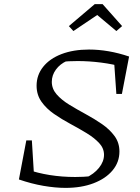

<svg xmlns="http://www.w3.org/2000/svg" viewBox="-20 -904 682 934"><path d="M72 -31 108 -81Q217 -43 346 -43Q386 -43 426 -47L395 -38Q437 -57 461.5 -87.5Q486 -118 486 -151Q486 -183 462 -208.5Q438 -234 401 -256.5Q364 -279 322 -301.5Q280 -324 242.5 -350Q205 -376 181.5 -409.5Q158 -443 158 -487Q158 -539 190 -579Q222 -619 279.5 -641Q337 -663 413 -663Q460 -663 509 -654.5Q558 -646 608 -629L582 -577Q531 -592 472 -599.5Q413 -607 358 -607Q335 -607 315 -606Q295 -605 277 -602L306 -608Q272 -593 252 -565.5Q232 -538 232 -506Q232 -472 255.5 -445Q279 -418 316.5 -395Q354 -372 396.5 -349Q439 -326 476 -300.5Q513 -275 537 -242.5Q561 -210 561 -167Q561 -115 527.5 -75Q494 -35 435 -12.5Q376 10 299 10Q249 10 191 0Q133 -10 72 -31ZM147 -26 72 -31 108 -221H135ZM546 -447 533 -634 608 -629 573 -447ZM479 -884 574 -777 546 -753 453 -831 337 -753 315 -777 441 -884Z"/></svg>

Font: Piazzolla Thin Light
Style: Italic
Weight: 300
Italic angle: -11.3°
Version: Version 2.005